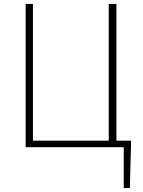

<svg xmlns="http://www.w3.org/2000/svg" viewBox="-20 -746 724 973"><path d="M607 207V0H110V-726H147V-33H531V-726H570V-33H644V-13L638 207Z"/></svg>

Font: Noto Sans SC Thin
Style: Regular
Weight: 100
Designer: Ryoko NISHIZUKA 西塚涼子 (kana, bopomofo & ideographs); Paul D. Hunt (Latin, Greek & Cyrillic); Sandoll Communications 산돌커뮤니
Foundry: Adobe
Version: Version 2.004-H2;hotconv 1.0.118;makeotfexe 2.5.65603